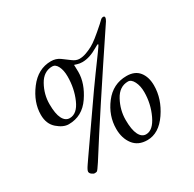

<svg xmlns="http://www.w3.org/2000/svg" viewBox="-160 -817 1091 1078"><g transform="rotate(-30 385.5 -277.5)"><path d="M362 -448Q362 -374 309.5 -297Q257 -220 169 -220Q134 -220 96.5 -252.5Q59 -285 59 -344Q59 -425 116.5 -501Q174 -577 258 -577Q290 -577 314.5 -559.5Q339 -542 361 -525Q383 -508 405 -508Q427 -508 450 -516.5Q473 -525 491.5 -535Q510 -545 534 -564Q563 -587 600 -620L619 -638Q627 -646 636.5 -646Q646 -646 646 -637.5Q646 -629 638 -616Q348 -183 203 47Q177 87 171.5 89Q166 91 158 91Q150 91 139.5 83Q129 75 129 65Q129 55 147 29Q165 3 169 -3L334 -240Q387 -317 440 -390Q536 -520 536 -524Q536 -528 533.5 -528Q531 -528 512 -517Q457 -484 410 -484Q392 -484 377 -489Q362 -494 361 -494Q360 -494 361 -486.5Q362 -479 362 -448ZM191 -247Q239 -247 268 -313Q297 -379 297 -456Q297 -496 284 -522Q271 -548 250 -548Q194 -548 162.5 -491.5Q131 -435 131 -372Q131 -309 147 -278Q163 -247 191 -247ZM386 -64Q386 -149 441 -221Q496 -293 584 -293Q638 -293 665 -259Q692 -225 692 -170Q692 -83 637 -2.5Q582 78 507 78Q448 78 417 37.5Q386 -3 386 -64ZM517 46Q562 46 594 -22Q626 -90 626 -165Q626 -205 611.5 -233.5Q597 -262 576 -262Q520 -262 488.5 -203.5Q457 -145 457 -81.5Q457 -18 473 14Q489 46 517 46Z"/></g></svg>

Font: Sorts Mill Goudy
Style: Italic
Weight: 400
Italic angle: -7.40001°
Version: Version 003.101